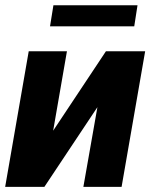

<svg xmlns="http://www.w3.org/2000/svg" viewBox="-24 -728 591 748"><path d="M183.1 -218.8 388.7 -528.3H541.5L449.7 0H300.8L355.5 -310.5L148.9 0H-3.9L87.9 -528.3H236.8ZM511.7 -707.5 499 -625.5H170.9L184.1 -707.5Z"/></svg>

Font: Roboto ExtraBold
Style: Italic
Weight: 800
Designer: Christian Robertson
Foundry: Google
Version: Version 3.009; 2024